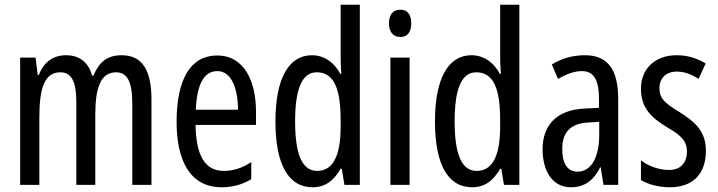

<svg xmlns="http://www.w3.org/2000/svg" viewBox="-20 -780 3030 810"><path d="M493 -547C434 -547 399 -520 374 -461H368C356 -511 320 -547 259 -547C205 -547 165 -519 144 -464H139L130 -537H65V0H146V-281C146 -395 162 -475 234 -475C280 -475 302 -440 302 -348V0H382V-296C382 -413 406 -475 470 -475C515 -475 538 -438 538 -345V0H619V-360C619 -486 579 -547 493 -547Z M897 -546C784 -546 725 -447 725 -265C725 -109 778 10 915 10C961 10 1002 -1 1040 -24V-96C1000 -70 963 -59 924 -59C845 -59 807 -123 805 -253H1060V-309C1060 -442 1007 -546 897 -546ZM897 -480C957 -480 984 -405 984 -317H806C811 -428 842 -480 897 -480Z M1299 10C1351 10 1388 -17 1417 -68H1422L1433 0H1498V-760H1417V-542C1417 -521 1418 -498 1420 -468H1416C1389 -519 1345 -547 1296 -547C1197 -547 1142 -447 1142 -268C1142 -87 1196 10 1299 10ZM1318 -59C1254 -59 1225 -130 1225 -268C1225 -402 1253 -475 1316 -475C1386 -475 1417 -412 1417 -274V-244C1417 -120 1383 -59 1318 -59Z M1669 -739C1638 -739 1621 -719 1621 -681C1621 -645 1639 -624 1669 -624C1699 -624 1715 -645 1715 -681C1715 -718 1700 -739 1669 -739ZM1708 -537H1627V0H1708Z M1972 10C2024 10 2061 -17 2090 -68H2095L2106 0H2171V-760H2090V-542C2090 -521 2091 -498 2093 -468H2089C2062 -519 2018 -547 1969 -547C1870 -547 1815 -447 1815 -268C1815 -87 1869 10 1972 10ZM1991 -59C1927 -59 1898 -130 1898 -268C1898 -402 1926 -475 1989 -475C2059 -475 2090 -412 2090 -274V-244C2090 -120 2056 -59 1991 -59Z M2448 -547C2397 -547 2350 -534 2308 -508L2334 -447C2372 -469 2405 -480 2435 -480C2486 -480 2507 -442 2507 -360V-325L2446 -322C2333 -317 2269 -256 2269 -150C2269 -65 2306 10 2389 10C2445 10 2484 -18 2512 -74H2514L2526 0H2588V-362C2588 -480 2549 -547 2448 -547ZM2460 -263 2508 -266V-212C2508 -114 2473 -56 2417 -56C2376 -56 2352 -86 2352 -152C2352 -222 2387 -259 2460 -263Z M2958 -144C2958 -226 2913 -265 2847 -307C2784 -345 2762 -365 2762 -408C2762 -450 2790 -478 2835 -478C2868 -478 2899 -466 2927 -447L2957 -512C2920 -535 2880 -547 2834 -547C2745 -547 2684 -491 2684 -406C2684 -323 2729 -283 2796 -242C2856 -208 2878 -183 2878 -141C2878 -92 2850 -63 2803 -63C2759 -63 2713 -80 2684 -104V-20C2714 -3 2756 10 2806 10C2902 10 2958 -45 2958 -144Z"/></svg>

Font: Noto Sans Myanmar UI ExtraCondensed
Style: Regular
Weight: 400
Width: 2
Designer: Monotype Design Team
Foundry: Monotype Imaging Inc.
Version: Version 2.103